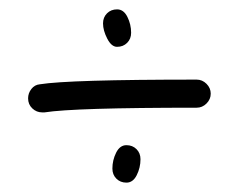

<svg xmlns="http://www.w3.org/2000/svg" viewBox="-20 -390 510 410"><path d="M230 -370Q244 -370 252 -354Q260 -338 260 -320Q260 -307 251.5 -298.5Q243 -290 230 -290Q218 -290 209 -307.5Q200 -325 200 -340Q200 -353 208.5 -361.5Q217 -370 230 -370ZM250 -80Q263 -80 271.5 -71.5Q280 -63 280 -50Q280 -32 272 -16Q264 0 250 0Q237 0 228.5 -8.5Q220 -17 220 -30Q220 -48 228 -64Q236 -80 250 -80ZM400 -160Q138 -160 75 -150H70Q58 -150 49 -158.5Q40 -167 40 -180Q40 -191 47 -200Q54 -209 65 -210Q127 -220 400 -220Q412 -220 421 -211Q430 -202 430 -190Q430 -178 421 -169Q412 -160 400 -160Z"/></svg>

Font: Pecita
Style: Book
Weight: 400
Width: 7
Version: Version 4.3